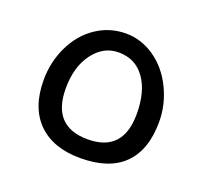

<svg xmlns="http://www.w3.org/2000/svg" viewBox="-94 -607 785 730"><g transform="rotate(20 298.5 -242.5)"><path d="M296.9 9.8Q186.5 9.8 125.7 -50.5Q64.9 -110.8 64.9 -222.2Q64.9 -295.4 95.5 -358.9Q126 -422.4 179.9 -458.7Q233.9 -495.1 299.8 -495.1Q361.8 -495.1 415.8 -457.8Q469.7 -420.4 501 -356Q532.2 -291.5 532.2 -222.2Q532.2 -108.9 472.9 -49.6Q413.6 9.8 296.9 9.8ZM298.8 -66.9Q441.9 -66.9 441.9 -221.2Q441.9 -312 403.8 -365Q365.7 -418 297.9 -418Q236.8 -418 195.8 -363.3Q154.8 -308.6 154.8 -221.2Q154.8 -66.9 298.8 -66.9Z"/></g></svg>

Font: Noto Kufi Arabic
Style: Regular
Weight: 400
Designer: Monotype Design team
Foundry: Monotype Imaging Inc.
Version: Version 1.02